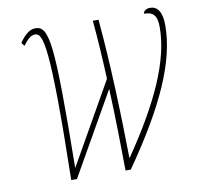

<svg xmlns="http://www.w3.org/2000/svg" viewBox="-80 -811 924 895"><g transform="rotate(-10 381.5 -363.5)"><path d="M186 0H213L434 -388C440 -251 442 -113 443 0H468C655 -268 743 -466 743 -635C743 -702 719 -727 687 -727C668 -727 656 -717 654 -705C698 -705 716 -686 716 -630C716 -474 631 -286 471 -53C468 -267 460 -506 441 -714H414C422 -629 428 -533 432 -436L214 -52C222 -648 209 -726 143 -726C113 -726 88 -699 68 -670L80 -654C101 -683 119 -698 137 -698C176 -698 199 -634 186 0Z"/></g></svg>

Font: Noto Serif Condensed Thin
Style: Italic
Weight: 100
Width: 3
Italic angle: -12°
Designer: Monotype Design Team
Foundry: Monotype Imaging Inc.
Version: Version 2.013